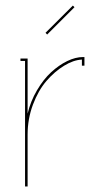

<svg xmlns="http://www.w3.org/2000/svg" viewBox="-20 -676 361 696"><path d="M150.9 -550.8 145 -557.1 244.1 -655.8 250 -649.9ZM280.8 -469.2H286.1V-438H276.9V-460Q246.1 -458.5 212.2 -437.7Q178.2 -417 148.4 -382.6Q118.7 -348.1 99.4 -296.6Q80.1 -245.1 80.1 -188V0H70.8V-455.1H54.2V-463.9H80.1V-264.2Q90.8 -309.1 114 -348.6Q137.2 -388.2 165.3 -414.1Q193.4 -439.9 223.6 -454.6Q253.9 -469.2 280.8 -469.2Z"/></svg>

Font: Rawengulk
Style: Ultralight
Weight: 200
Version: Version 0.92